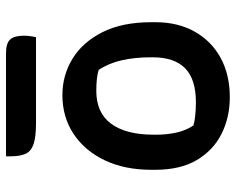

<svg xmlns="http://www.w3.org/2000/svg" viewBox="-93 -682 786 640"><g transform="rotate(-90 300.0 -362.0)"><path d="M303 -547Q369 -547 424 -513.5Q479 -480 512.5 -414Q546 -348 546 -250V-237Q546 -162 514.5 -106Q483 -50 427 -19.5Q371 11 296 11Q229 11 174 -16.5Q119 -44 86.5 -99Q54 -154 54 -238V-250Q54 -340 86 -406.5Q118 -473 174 -510Q230 -547 303 -547ZM317 -434Q244 -434 207.5 -384.5Q171 -335 171 -242V-235Q171 -199 178 -167Q185 -135 202 -110Q233 -102 279 -102Q356 -102 392.5 -138Q429 -174 429 -246V-252Q429 -306 419 -349.5Q409 -393 387 -426Q363 -434 317 -434ZM99 -735H442Q476 -735 488.5 -721Q501 -707 501 -676Q501 -665 499.5 -654Q498 -643 496 -635H209Q164 -635 140 -643Q116 -651 107.5 -669.5Q99 -688 99 -718Z"/></g></svg>

Font: Recursive Sn Csl St SmB
Style: Regular
Weight: 600
Version: Version 1.079;hotconv 1.0.112;makeotfexe 2.5.65598; ttfautoh